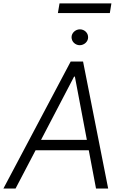

<svg xmlns="http://www.w3.org/2000/svg" viewBox="-37 -1080 714 1100"><path d="M-17.4 0 367.9 -727.3H438.9L582.7 0H513.1L471.6 -219.1H166.9L52.2 0ZM198.2 -278.8H460.6L392 -641H387.4ZM294.7 -1005.3 304 -1060.4H601.2L592.3 -1005.3ZM420.8 -911.9Q430.8 -911.9 439.5 -908.2Q448.2 -904.5 454.5 -898.3Q460.9 -892 464.5 -883.5Q468 -875 467.7 -865.4Q467.7 -856.5 463.8 -848.4Q459.9 -840.2 453.3 -834.2Q446.7 -828.1 438 -824.6Q429.3 -821 419.7 -821Q409.8 -821 401.3 -824.8Q392.8 -828.5 386.4 -834.7Q380 -840.9 376.4 -849.4Q372.9 -858 372.9 -867.5Q373.2 -876.8 377.1 -884.8Q381 -892.8 387.6 -898.8Q394.2 -904.8 402.7 -908.4Q411.2 -911.9 420.8 -911.9Z"/></svg>

Font: Inter P Light
Style: Italic
Weight: 300
Italic angle: 9.39999°
Designer: Rasmus Andersson
Foundry: rsms
Version: Version 3.018;git-588b23468